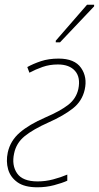

<svg xmlns="http://www.w3.org/2000/svg" viewBox="-20 -786 420 816"><path d="M139 10Q84 10 54 -11.5Q24 -33 14.5 -66.5Q5 -100 13 -138Q24 -188 64 -222.5Q104 -257 173 -287Q236 -314 270 -340.5Q304 -367 313 -408Q323 -457 299 -484.5Q275 -512 226 -512Q191 -512 161 -501.5Q131 -491 105 -477L96 -501Q121 -515 154 -526Q187 -537 229 -537Q297 -537 324.5 -497.5Q352 -458 340 -405Q329 -356 289.5 -325Q250 -294 187 -266Q120 -236 84.5 -207Q49 -178 40 -134Q29 -84 52.5 -49.5Q76 -15 140 -15Q173 -15 205.5 -23.5Q238 -32 266 -44V-18Q244 -8 210 1Q176 10 139 10ZM217 -613 350 -766H380V-759L235 -606H217Z"/></svg>

Font: Noto Sans SemiCondensed Thin
Style: Italic
Weight: 100
Width: 4
Italic angle: -12°
Designer: Monotype Design Team
Foundry: Monotype Imaging Inc.
Version: Version 2.013; ttfautohint (v1.8.4.7-5d5b)